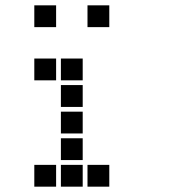

<svg xmlns="http://www.w3.org/2000/svg" viewBox="-20 -711 640 722"><path d="M110 -691Q109 -691 109 -691Q109 -691 109 -690V-610Q109 -609 109 -609Q109 -609 110 -609H190Q191 -609 191 -609Q191 -609 191 -610V-690Q191 -691 191 -691Q191 -691 190 -691ZM310 -691Q309 -691 309 -691Q309 -691 309 -690V-610Q309 -609 309 -609Q309 -609 310 -609H390Q391 -609 391 -609Q391 -609 391 -610V-690Q391 -691 391 -691Q391 -691 390 -691ZM110 -491Q109 -491 109 -491Q109 -491 109 -490V-410Q109 -409 109 -409Q109 -409 110 -409H190Q191 -409 191 -409Q191 -409 191 -410V-490Q191 -491 191 -491Q191 -491 190 -491ZM210 -491Q209 -491 209 -491Q209 -491 209 -490V-410Q209 -409 209 -409Q209 -409 210 -409H290Q291 -409 291 -409Q291 -409 291 -410V-490Q291 -491 291 -491Q291 -491 290 -491ZM210 -391Q209 -391 209 -391Q209 -391 209 -390V-310Q209 -309 209 -309Q209 -309 210 -309H290Q291 -309 291 -309Q291 -309 291 -310V-390Q291 -391 291 -391Q291 -391 290 -391ZM210 -291Q209 -291 209 -291Q209 -291 209 -290V-210Q209 -209 209 -209Q209 -209 210 -209H290Q291 -209 291 -209Q291 -209 291 -210V-290Q291 -291 291 -291Q291 -291 290 -291ZM210 -191Q209 -191 209 -191Q209 -191 209 -190V-110Q209 -109 209 -109Q209 -109 210 -109H290Q291 -109 291 -109Q291 -109 291 -110V-190Q291 -191 291 -191Q291 -191 290 -191ZM110 -91Q109 -91 109 -91Q109 -91 109 -90V-10Q109 -9 109 -9Q109 -9 110 -9H190Q191 -9 191 -9Q191 -9 191 -10V-90Q191 -91 191 -91Q191 -91 190 -91ZM210 -91Q209 -91 209 -91Q209 -91 209 -90V-10Q209 -9 209 -9Q209 -9 210 -9H290Q291 -9 291 -9Q291 -9 291 -10V-90Q291 -91 291 -91Q291 -91 290 -91ZM310 -91Q309 -91 309 -91Q309 -91 309 -90V-10Q309 -9 309 -9Q309 -9 310 -9H390Q391 -9 391 -9Q391 -9 391 -10V-90Q391 -91 391 -91Q391 -91 390 -91Z"/></svg>

Font: Doto ExtraBold
Style: Regular
Weight: 800
Monospace: yes
Version: Version 1.000